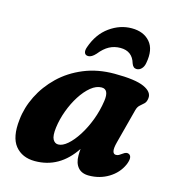

<svg xmlns="http://www.w3.org/2000/svg" viewBox="-108 -798 819 903"><g transform="rotate(15 302.0 -347.0)"><path d="M493.5 -172Q485.5 -141.5 488.8 -127.8Q492 -114 504 -114Q512 -114 518.2 -117.5Q524.5 -121 534 -128Q550.5 -140.5 562.5 -134Q581.5 -123.5 564.5 -83Q545 -39.5 502 -13.2Q459 13 405.5 13Q371 13 353 -8Q335 -29 335 -66Q335 -82.5 336.5 -98Q263 13 143 13Q81 13 47.2 -28.5Q13.5 -70 23.5 -156.5Q29.5 -216.5 58.2 -274.2Q87 -332 135.5 -378.8Q184 -425.5 250.8 -453.2Q317.5 -481 400 -481Q501.5 -481 544.2 -461.5Q587 -442 583 -410.5Q581 -392.5 571.8 -383.8Q562.5 -375 552.5 -366.5Q542.5 -358 538 -341.5ZM199 -165Q194 -124 203.2 -107.5Q212.5 -91 229 -91Q250 -91 274.2 -112Q298.5 -133 321.5 -169Q344.5 -205 361.8 -250.5Q379 -296 386 -344.5Q394.5 -403 358 -403Q332 -403 306 -381.8Q280 -360.5 257.8 -325.8Q235.5 -291 220 -249Q204.5 -207 199 -165ZM395.5 -605.5Q366 -605.5 341.5 -592.5Q317 -579.5 293.5 -550Q274.5 -529 258 -529Q244 -529 239.8 -539.8Q235.5 -550.5 242 -568.5Q265.5 -636.5 315.8 -672.5Q366 -708.5 423 -708.5Q481 -708.5 512.2 -672.5Q543.5 -636.5 530.5 -568.5Q527.5 -550.5 517.2 -539.8Q507 -529 493 -529Q476.5 -529 469 -550Q453 -605.5 395.5 -605.5Z"/></g></svg>

Font: Fraunces 9pt S050
Style: Bold Italic
Weight: 700
Italic angle: -16°
Version: Version 1.000; ttfautohint (v1.8.3)